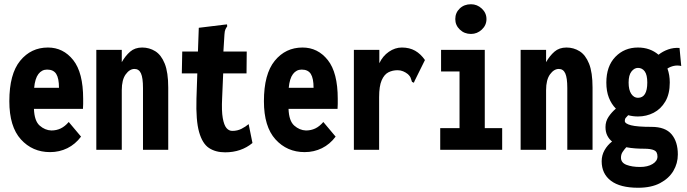

<svg xmlns="http://www.w3.org/2000/svg" viewBox="-20 -706 3240 905"><path d="M216 11Q133 11 78.5 -49Q24 -109 24 -229Q24 -357 75 -419.5Q126 -482 206 -482Q278 -482 325 -423Q372 -364 372 -240Q372 -229 372 -216Q372 -203 371 -193H140Q142 -136 167 -114Q192 -92 222 -91Q246 -91 266 -100.5Q286 -110 304 -131L362 -62Q335 -26 297.5 -7.5Q260 11 216 11ZM141 -292H258Q258 -337 245 -357.5Q232 -378 202 -378Q177 -378 161 -357Q145 -336 141 -292Z M434 0V-471H554V-413Q571 -443 593.5 -462.5Q616 -482 650 -482Q684 -482 712 -464.5Q740 -447 756.5 -406Q773 -365 773 -293V0H654V-291Q654 -339 644.5 -360Q635 -381 614 -381Q591 -381 572.5 -355.5Q554 -330 554 -281V0Z M1041 12Q996 12 965 -8.5Q934 -29 918.5 -83.5Q903 -138 906 -241L910 -360H837L839 -463H913L917 -575L1040 -590L1050 -591L1051 -582Q1046 -575 1042.5 -567.5Q1039 -560 1038 -544L1033 -463H1143L1142 -360H1032L1027 -243Q1024 -183 1030 -149.5Q1036 -116 1047.5 -102.5Q1059 -89 1075 -89Q1099 -89 1118.5 -99Q1138 -109 1152 -121L1170 -32Q1117 12 1041 12Z M1416 11Q1333 11 1278.5 -49Q1224 -109 1224 -229Q1224 -357 1275 -419.5Q1326 -482 1406 -482Q1478 -482 1525 -423Q1572 -364 1572 -240Q1572 -229 1572 -216Q1572 -203 1571 -193H1340Q1342 -136 1367 -114Q1392 -92 1422 -91Q1446 -91 1466 -100.5Q1486 -110 1504 -131L1562 -62Q1535 -26 1497.5 -7.5Q1460 11 1416 11ZM1341 -292H1458Q1458 -337 1445 -357.5Q1432 -378 1402 -378Q1377 -378 1361 -357Q1345 -336 1341 -292Z M1648 -471H1768V-408Q1784 -442 1813 -462Q1842 -482 1874 -482Q1910 -482 1936.5 -467Q1963 -452 1983 -423L1934 -324L1931 -316L1922 -320Q1919 -327 1916.5 -336.5Q1914 -346 1902 -357Q1892 -365 1880 -370Q1868 -375 1854 -375Q1830 -375 1810.5 -365Q1791 -355 1779 -327.5Q1767 -300 1767 -248V0H1648Z M2055 0V-102H2146V-369H2059V-471H2265V-102H2347V0ZM2200 -546Q2169 -546 2147.5 -566.5Q2126 -587 2126 -616Q2126 -646 2147 -666Q2168 -686 2200 -686Q2229 -686 2251 -665.5Q2273 -645 2273 -616Q2273 -587 2251 -566.5Q2229 -546 2200 -546Z M2434 0V-471H2554V-413Q2571 -443 2593.5 -462.5Q2616 -482 2650 -482Q2684 -482 2712 -464.5Q2740 -447 2756.5 -406Q2773 -365 2773 -293V0H2654V-291Q2654 -339 2644.5 -360Q2635 -381 2614 -381Q2591 -381 2572.5 -355.5Q2554 -330 2554 -281V0Z M2987 -157Q2963 -157 2941 -163Q2934 -156 2929.5 -150.5Q2925 -145 2925 -136Q2925 -123 2954.5 -115.5Q2984 -108 3051 -108Q3116 -108 3145.5 -73Q3175 -38 3175 22Q3175 64 3154 99.5Q3133 135 3091.5 157Q3050 179 2988 179Q2903 179 2859.5 146Q2816 113 2816 54Q2816 26 2829.5 2Q2843 -22 2865 -39Q2851 -50 2842.5 -67Q2834 -84 2834 -107Q2834 -134 2848.5 -155.5Q2863 -177 2883 -194Q2862 -215 2850 -245.5Q2838 -276 2838 -317Q2838 -394 2880.5 -438Q2923 -482 2987 -482Q3044 -482 3084 -448Q3104 -464 3129.5 -473Q3155 -482 3183 -480L3191 -395Q3173 -399 3156.5 -395.5Q3140 -392 3126 -383Q3137 -353 3137 -317Q3137 -263 3116 -227.5Q3095 -192 3061 -174.5Q3027 -157 2987 -157ZM2987 -245Q3031 -245 3031 -317Q3031 -353 3019 -369.5Q3007 -386 2987 -386Q2970 -386 2956.5 -369Q2943 -352 2943 -317Q2943 -282 2955.5 -263.5Q2968 -245 2987 -245ZM2907 37Q2907 61 2933 71Q2959 81 2997 81Q3033 81 3056 67Q3079 53 3079 32Q3079 9 3063 2Q3047 -5 3017 -5Q2996 -5 2974.5 -6.5Q2953 -8 2932 -12Q2922 -1 2914.5 10.5Q2907 22 2907 37Z"/></svg>

Font: Inconsolata Condensed Black
Style: Regular
Weight: 900
Width: 3
Monospace: yes
Designer: Raph Levien, Cyreal, Brenton Simpson
Foundry: Raph Levien, Cyreal, Google
Version: Version 3.001; ttfautohint (v1.8.2.53-6de2)